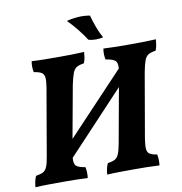

<svg xmlns="http://www.w3.org/2000/svg" viewBox="-93 -960 993 1049"><g transform="rotate(-10 403.5 -435.0)"><path d="M19 3Q21 -31 33 -58Q59 -62 73 -69.5Q87 -77 95 -96Q103 -115 109 -153L173 -524Q179 -560 176.5 -579Q174 -598 160.5 -606Q147 -614 119 -618Q116 -631 115.5 -647Q115 -663 118 -679Q150 -677 186 -676.5Q222 -676 263 -676Q298 -676 335 -676.5Q372 -677 409 -679Q408 -663 405.5 -648Q403 -633 397 -618Q370 -614 356 -605.5Q342 -597 334 -576Q326 -555 317 -513L264 -222L580 -557Q583 -590 568.5 -601.5Q554 -613 517 -618Q514 -631 513.5 -647Q513 -663 516 -679Q548 -677 583.5 -676.5Q619 -676 658 -676Q694 -676 731.5 -676.5Q769 -677 807 -679Q806 -663 803.5 -648Q801 -633 795 -618Q768 -614 754 -605.5Q740 -597 732 -576Q724 -555 716 -513L654 -155Q648 -116 650 -97Q652 -78 665 -70Q678 -62 705 -58Q711 -28 707 3Q670 1 637 0.5Q604 0 564 0Q522 0 484.5 0.5Q447 1 417 3Q419 -31 431 -58Q457 -62 471 -69.5Q485 -77 493 -96Q501 -115 508 -153L563 -457L247 -120Q244 -86 257.5 -74.5Q271 -63 307 -58Q313 -28 309 3Q273 1 240 0.5Q207 0 168 0Q126 0 87.5 0.5Q49 1 19 3ZM525 -740Q509 -735 484.5 -735Q460 -735 443 -741Q428 -766 400.5 -800.5Q373 -835 346 -862Q374 -870 408 -872.5Q442 -875 475 -869Q483 -839 495.5 -804.5Q508 -770 525 -740Z"/></g></svg>

Font: Vollkorn
Style: Bold Italic
Weight: 700
Italic angle: -11°
Designer: Friedrich Althausen
Foundry: Friedrich Althausen
Version: Version 5.000; ttfautohint (v1.8.3)